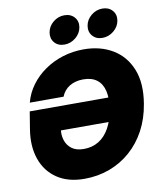

<svg xmlns="http://www.w3.org/2000/svg" viewBox="-101 -1034 946 1125"><g transform="rotate(-10 372.0 -472.0)"><path d="M310.1 10.3Q212.9 10.3 147.7 -33.7Q82.5 -77.6 55.7 -155.3Q28.8 -232.9 45.4 -333L62 -434.6H606.4L583 -293H187.5L223.6 -300.3Q218.3 -267.6 228 -235.6Q237.8 -203.6 264.4 -183.1Q291 -162.6 336.9 -162.6Q387.2 -162.6 425.8 -186.5Q464.4 -210.4 489.5 -255.6Q514.6 -300.8 525.4 -364.7Q535.6 -428.2 525.1 -473.1Q514.6 -518.1 483.9 -541.5Q453.1 -564.9 402.8 -564.9Q378.9 -564.9 358.4 -559.6Q337.9 -554.2 321 -543.9Q304.2 -533.7 292 -518.8Q279.8 -503.9 272 -484.9H71.3Q85.9 -540.5 120.1 -586.9Q154.3 -633.3 203.4 -667.2Q252.4 -701.2 311.5 -719.5Q370.6 -737.8 435.5 -737.8Q534.2 -737.8 607.4 -694.1Q680.7 -650.4 714.6 -566.7Q748.5 -482.9 728.5 -362.3Q714.4 -275.9 677.5 -207.3Q640.6 -138.7 585.2 -90.1Q529.8 -41.5 460 -15.6Q390.1 10.3 310.1 10.3ZM557.1 -784.7Q520 -784.7 498.5 -809.3Q477.1 -834 482.9 -869.6Q488.8 -905.3 518.6 -929.7Q548.3 -954.1 585.4 -954.1Q622.6 -954.1 644.3 -929.7Q666 -905.3 660.2 -869.6Q654.3 -834 624.3 -809.3Q594.2 -784.7 557.1 -784.7ZM331.1 -784.7Q293.5 -784.7 272.2 -809.3Q251 -834 256.8 -869.6Q262.7 -905.3 292.2 -929.7Q321.8 -954.1 358.9 -954.1Q396.5 -954.1 418.2 -929.7Q439.9 -905.3 434.1 -869.6Q428.2 -834 398.2 -809.3Q368.2 -784.7 331.1 -784.7Z"/></g></svg>

Font: Inter 18pt Black
Style: Italic
Weight: 900
Italic angle: -9.3988°
Designer: Rasmus Andersson
Foundry: rsms
Version: Version 4.001;git-66647c0bb